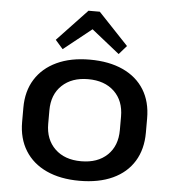

<svg xmlns="http://www.w3.org/2000/svg" viewBox="-54 -822 797 881"><g transform="rotate(5 344.0 -381.5)"><path d="M344 9Q256 9 192 -20.5Q128 -50 93.5 -105.5Q59 -161 59 -237V-303Q59 -379 93.5 -434Q128 -489 192 -519Q256 -549 344 -549Q433 -549 497 -519.5Q561 -490 595 -435Q629 -380 629 -303V-237Q629 -161 595 -105.5Q561 -50 497 -20.5Q433 9 344 9ZM344 -81Q420 -81 464.5 -123.5Q509 -166 509 -239V-301Q509 -374 464.5 -416.5Q420 -459 344 -459Q269 -459 224 -416.5Q179 -374 179 -301V-239Q179 -167 223.5 -124Q268 -81 344 -81ZM180 -626 318 -772H370L508 -626L473 -586L310 -716H378L215 -586Z"/></g></svg>

Font: Pathway Extreme 72pt SemiBold
Style: Regular
Weight: 600
Designer: Eduardo Rodriguez Tunni
Foundry: Eduardo Rodriguez Tunni
Version: Version 1.001;gftools[0.9.26]